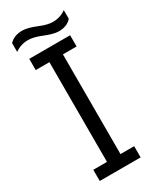

<svg xmlns="http://www.w3.org/2000/svg" viewBox="-227 -935 829 1021"><g transform="rotate(-30 187.5 -424.5)"><path d="M350.6 -857.9V-804.2Q322.3 -772.9 272.5 -772.9Q240.7 -772.9 185.1 -795.9Q139.2 -814.9 105.5 -814.9Q61 -814.9 24.9 -789.1V-843.3Q54.2 -874 104 -874Q136.2 -874 191.9 -851.1Q237.3 -832 270.5 -832Q315.9 -832 350.6 -857.9ZM62 -656.2V-725.1H313V-656.2H229V-43.9H313V24.9H62V-43.9H146V-656.2Z"/></g></svg>

Font: BIZ UDPGothic
Style: Regular
Weight: 400
Designer: TypeBank Co., Ltd.
Foundry: Morisawa Inc.
Version: Version 1.051